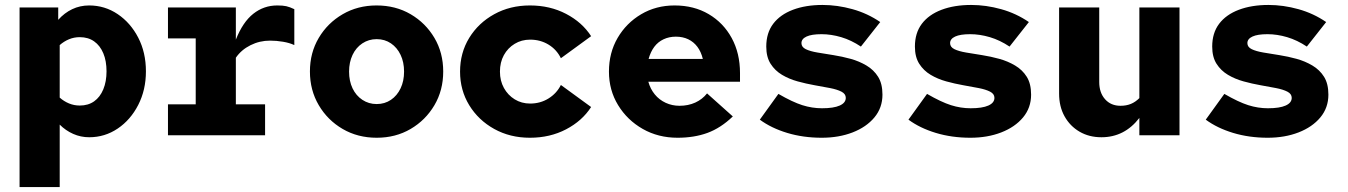

<svg xmlns="http://www.w3.org/2000/svg" viewBox="-20 -546 5440 775"><path d="M59 209V-516H215V-466Q240 -494 271.5 -509Q303 -524 340 -524Q403 -524 455 -489Q507 -454 538 -394Q569 -334 569 -258Q569 -183 538 -122.5Q507 -62 455 -27Q403 8 340 8Q306 8 275.5 -5.5Q245 -19 221 -43V209ZM302 -120Q336 -120 360 -137Q384 -154 397 -185.5Q410 -217 410 -258Q410 -300 397 -331Q384 -362 360 -379Q336 -396 302 -396Q279 -396 258.5 -387.5Q238 -379 221 -364V-152Q238 -137 258.5 -128.5Q279 -120 302 -120Z M658 0V-125H770V-391H658V-516H932V-386Q960 -457 1002.5 -490.5Q1045 -524 1099 -524Q1122 -524 1135.5 -521Q1149 -518 1168 -509V-364Q1149 -373 1122.5 -377.5Q1096 -382 1070 -382Q1028 -382 991 -363.5Q954 -345 932 -313V-125H1050V0Z M1500.5 10Q1424 10 1363.2 -25.4Q1302.4 -60.8 1266.7 -121.4Q1231 -182 1231 -257.5Q1231 -333 1266.7 -393.1Q1302.3 -453.2 1363.2 -488.6Q1424 -524 1500 -524Q1577 -524 1637.5 -488.6Q1698 -453.2 1733.5 -393.1Q1769 -333 1769 -257.3Q1769 -181.5 1733.5 -121.3Q1698 -61 1637.5 -25.5Q1577 10 1500.5 10ZM1500.4 -126Q1533 -126 1558 -143Q1583 -160 1597 -189.5Q1611 -219 1611 -257Q1611 -295 1597 -324.5Q1583 -354 1558 -371Q1533 -388 1500.4 -388Q1468.4 -388 1442.7 -371Q1417 -354 1403 -324.3Q1389 -294.5 1389 -257Q1389 -219 1403 -189.5Q1417 -160 1442.7 -143Q1468.4 -126 1500.4 -126Z M2119 10Q2038.9 10 1975 -25.4Q1911.1 -60.8 1874 -121.4Q1837 -182 1837 -256.8Q1837 -332.7 1874 -393.1Q1911.1 -453.5 1975 -488.7Q2038.9 -524 2119 -524Q2200 -524 2265 -490Q2330 -456 2366 -400L2244 -311Q2227 -346 2194 -366Q2161 -386 2120 -386Q2085 -386 2057.4 -369.1Q2029.7 -352.3 2013.8 -323.4Q1998 -294.4 1998 -256.9Q1998 -220 2014 -191Q2030 -162 2057.6 -145Q2085.2 -128 2120 -128Q2161 -128 2194 -148.5Q2227 -169 2244 -203L2366 -114Q2330 -58 2265 -24Q2200 10 2119 10Z M2715 10Q2637 10 2574.5 -25.5Q2512 -61 2475 -121.5Q2438 -182 2438 -257Q2438 -333 2473 -393Q2508 -453 2568 -488.5Q2628 -524 2703 -524Q2781 -524 2840.5 -489Q2900 -454 2933.5 -392.5Q2967 -331 2967 -251V-216H2597Q2605 -187 2623 -165Q2641 -143 2667 -131Q2693 -119 2723 -119Q2758 -119 2786.5 -132Q2815 -145 2834 -169L2938 -76Q2889 -29 2835.5 -9.5Q2782 10 2715 10ZM2598 -308H2817Q2810 -337 2795 -357Q2780 -377 2758 -387.5Q2736 -398 2708 -398Q2681 -398 2658.5 -387.5Q2636 -377 2621 -357Q2606 -337 2598 -308Z M3297 10Q3222 10 3157.5 -9.5Q3093 -29 3047 -63L3122 -167Q3179 -134 3218.5 -121.5Q3258 -109 3298 -109Q3345 -109 3369.5 -120Q3394 -131 3394 -151Q3394 -167 3376.5 -176Q3359 -185 3330.5 -190.5Q3302 -196 3268 -202Q3234 -208 3199.5 -217.5Q3165 -227 3136.5 -244Q3108 -261 3090.5 -288.5Q3073 -316 3073 -358Q3073 -413 3101 -450Q3129 -487 3180.5 -506.5Q3232 -526 3300 -526Q3360 -526 3421 -509Q3482 -492 3533 -457L3455 -358Q3416 -384 3375.5 -396Q3335 -408 3296 -408Q3256 -408 3235.5 -398.5Q3215 -389 3215 -372Q3215 -356 3232.5 -347.5Q3250 -339 3279.5 -334Q3309 -329 3344 -323.5Q3379 -318 3413.5 -308.5Q3448 -299 3477.5 -281.5Q3507 -264 3524.5 -236Q3542 -208 3542 -164Q3542 -111 3509.5 -72Q3477 -33 3421.5 -11.5Q3366 10 3297 10Z M3897 10Q3822 10 3757.5 -9.5Q3693 -29 3647 -63L3722 -167Q3779 -134 3818.5 -121.5Q3858 -109 3898 -109Q3945 -109 3969.5 -120Q3994 -131 3994 -151Q3994 -167 3976.5 -176Q3959 -185 3930.5 -190.5Q3902 -196 3868 -202Q3834 -208 3799.5 -217.5Q3765 -227 3736.5 -244Q3708 -261 3690.5 -288.5Q3673 -316 3673 -358Q3673 -413 3701 -450Q3729 -487 3780.5 -506.5Q3832 -526 3900 -526Q3960 -526 4021 -509Q4082 -492 4133 -457L4055 -358Q4016 -384 3975.5 -396Q3935 -408 3896 -408Q3856 -408 3835.5 -398.5Q3815 -389 3815 -372Q3815 -356 3832.5 -347.5Q3850 -339 3879.5 -334Q3909 -329 3944 -323.5Q3979 -318 4013.5 -308.5Q4048 -299 4077.5 -281.5Q4107 -264 4124.5 -236Q4142 -208 4142 -164Q4142 -111 4109.5 -72Q4077 -33 4021.5 -11.5Q3966 10 3897 10Z M4426 8Q4376 8 4337.5 -14.5Q4299 -37 4277 -76.5Q4255 -116 4255 -168V-516H4417V-215Q4417 -172 4440.5 -145.5Q4464 -119 4503 -119Q4526 -119 4544.5 -126.5Q4563 -134 4579 -150V-516H4741V0H4579V-70Q4519 8 4426 8Z M5097 10Q5022 10 4957.5 -9.5Q4893 -29 4847 -63L4922 -167Q4979 -134 5018.5 -121.5Q5058 -109 5098 -109Q5145 -109 5169.5 -120Q5194 -131 5194 -151Q5194 -167 5176.5 -176Q5159 -185 5130.5 -190.5Q5102 -196 5068 -202Q5034 -208 4999.5 -217.5Q4965 -227 4936.5 -244Q4908 -261 4890.5 -288.5Q4873 -316 4873 -358Q4873 -413 4901 -450Q4929 -487 4980.5 -506.5Q5032 -526 5100 -526Q5160 -526 5221 -509Q5282 -492 5333 -457L5255 -358Q5216 -384 5175.5 -396Q5135 -408 5096 -408Q5056 -408 5035.5 -398.5Q5015 -389 5015 -372Q5015 -356 5032.5 -347.5Q5050 -339 5079.5 -334Q5109 -329 5144 -323.5Q5179 -318 5213.5 -308.5Q5248 -299 5277.5 -281.5Q5307 -264 5324.5 -236Q5342 -208 5342 -164Q5342 -111 5309.5 -72Q5277 -33 5221.5 -11.5Q5166 10 5097 10Z"/></svg>

Font: Red Hat Mono VF Light
Style: Regular
Weight: 300
Monospace: yes
Designer: Pentagram, MCKL
Foundry: Pentagram, MCKL
Version: Version 1.023